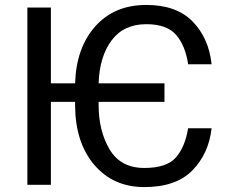

<svg xmlns="http://www.w3.org/2000/svg" viewBox="-20 -741 936 770"><path d="M828.6 -226.6Q817.4 -125.5 752 -58.1Q686.5 9.3 558.6 9.3Q434.6 9.3 358.6 -79.3Q282.7 -168 281.2 -314.9V-332.5H184.1V0H89.8V-710.9H184.1V-406.7H281.2Q285.6 -549.3 362.1 -635.3Q438.5 -721.2 566.9 -721.2Q687.5 -721.2 752.4 -654.8Q817.4 -588.4 828.6 -483.4H734.4Q723.6 -557.6 686.5 -600.8Q649.4 -644 566.9 -644Q476.1 -644 427.5 -578.9Q378.9 -513.7 375.5 -406.7H639.6V-332.5H375.5V-320.3Q375.5 -215.8 419.7 -141.6Q463.9 -67.4 558.6 -67.4Q648.4 -67.4 685.3 -109.4Q722.2 -151.4 734.4 -226.6Z"/></svg>

Font: LXGW WenKai Screen R
Style: Regular
Weight: 400
Designer: Fontworks Inc.
Version: Version 1.235;May 31, 2022